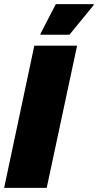

<svg xmlns="http://www.w3.org/2000/svg" viewBox="-28 -909 473 929"><path d="M-8 0 138 -688H345L198 0ZM168 -741V-746L242 -889H425V-884L308 -741Z"/></svg>

Font: Saira Semi Condensed Black
Style: Italic
Weight: 900
Width: 4
Italic angle: -12°
Designer: Hector Gatti with collaboration of the Omnibus-Type team
Foundry: Omnibus-Type
Version: Version 1.001; ttfautohint (v1.8)